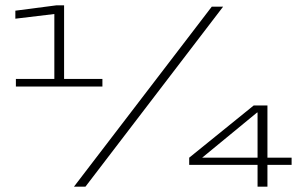

<svg xmlns="http://www.w3.org/2000/svg" viewBox="-20 -699 1150 719"><path d="M39.5 -375H363.5V-403.5H220V-679H191L37.5 -659V-629L183.5 -646.5V-403.5H39.5ZM257 0H300L815.5 -674H773ZM944.5 0H981.5V-81.5H1072V-108.5H981.5V-304H930L688.5 -108.5V-81.5H944.5ZM737 -108.5 942.5 -277.5H944.5V-108.5Z"/></svg>

Font: Anybody Expanded Light
Style: Regular
Weight: 300
Width: 7
Version: Version 1.113;gftools[0.9.25]